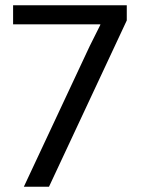

<svg xmlns="http://www.w3.org/2000/svg" viewBox="-20 -713 545 733"><path d="M322 -536 363 -618V-620H30V-693H464V-635L167 0H71Z"/></svg>

Font: Murecho
Style: Regular
Weight: 400
Designer: Neil Summerour
Foundry: Positype
Version: Version 1.010; ttfautohint (v1.8.3)